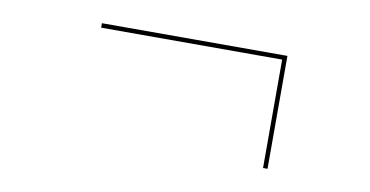

<svg xmlns="http://www.w3.org/2000/svg" viewBox="-39 -490 813 422"><g transform="rotate(10 367.0 -279.0)"><path d="M564 -395H160V-405H574V-153H564Z"/></g></svg>

Font: Bungee Hairline
Style: Regular
Weight: 400
Designer: David Jonathan Ross
Foundry: David Jonathan Ross
Version: Version 1.001;PS 1.0;hotconv 1.0.72;makeotf.lib2.5.5900